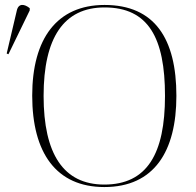

<svg xmlns="http://www.w3.org/2000/svg" viewBox="-20 -745 790 775"><path d="M14 -526 100 -703V-712C79 -729 55 -733 48 -703L7 -529ZM401 10C603 10 692 -135 692 -358C692 -588 605 -725 402 -725C210 -725 110 -589 110 -359C110 -128 207 10 401 10ZM401 0C236 0 156 -124 156 -358C156 -592 237 -715 402 -715C579 -715 646 -592 646 -358C646 -125 574 0 401 0Z"/></svg>

Font: Noto Serif Display ExtraLight
Style: Regular
Weight: 200
Designer: Monotype Design Team
Foundry: Monotype Imaging Inc.
Version: Version 2.009